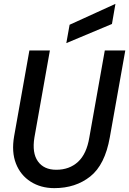

<svg xmlns="http://www.w3.org/2000/svg" viewBox="-20 -961 668 993"><path d="M261 12Q191 12 138.5 -21.5Q86 -55 62.5 -115Q39 -175 53 -256L132 -700H238L158 -250Q145 -170 176 -126.5Q207 -83 271 -83Q339 -83 383.5 -124Q428 -165 442 -250L522 -700H628L548 -251Q523 -109 447 -48.5Q371 12 261 12ZM323 -738 340 -833 577 -941 559 -837Z"/></svg>

Font: DM Mono Medium
Style: Italic
Weight: 500
Italic angle: -10°
Designer: Colophon Foundry
Foundry: Colophon Foundry
Version: Version 1.000; ttfautohint (v1.8.2.53-6de2)